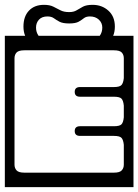

<svg xmlns="http://www.w3.org/2000/svg" viewBox="-40 -754 572 794"><path d="M435 -644Q435 -622.5 428 -606H512V20H-20V-606H64Q57 -622.5 57 -644Q57 -686 79.8 -710Q102.5 -734 142 -734Q165.5 -734 180.5 -726.5Q195.5 -719 209.8 -711.5Q224 -704 246 -704Q265 -704 277 -711.5Q289 -719 303.2 -726.5Q317.5 -734 343 -734Q381.5 -734 408.2 -710Q435 -686 435 -644ZM109 -640Q109 -620.5 119.5 -606H372.5Q383 -620.5 383 -640Q383 -659.5 368.8 -672.8Q354.5 -686 332 -686Q316 -686 307 -678.8Q298 -671.5 285.2 -664.2Q272.5 -657 246 -657Q219.5 -657 206 -664.2Q192.5 -671.5 182.5 -678.8Q172.5 -686 156 -686Q133.5 -686 121.2 -672.8Q109 -659.5 109 -640ZM269 -374Q269 -394 291 -394H431Q455 -394 462.5 -402.5Q470 -411 472 -431V-513Q472 -527.5 463.5 -536.8Q455 -546 431 -546H61Q37 -546 28.5 -536.8Q20 -527.5 20 -513V-73Q20 -59 28.5 -49.5Q37 -40 61 -40H431Q455 -40 463.5 -49.5Q472 -59 472 -73V-155Q470 -175.5 462.5 -183.8Q455 -192 431 -192H291Q269 -192 269 -212Q269 -232 291 -232H431Q455 -232 462.5 -240Q470 -248 472 -269V-317Q470 -338 462.5 -346Q455 -354 431 -354H291Q269 -354 269 -374Z"/></svg>

Font: Honk Rounded
Style: Regular
Weight: 400
Designer: Noopur Datye & Yesha Goshar
Foundry: Ek Type
Version: Version 1.000